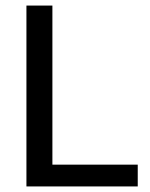

<svg xmlns="http://www.w3.org/2000/svg" viewBox="-20 -670 540 690"><path d="M475 0V-78.3H168.3V-650H75V0Z"/></svg>

Font: Familjen Grotesk
Style: Regular
Weight: 400
Designer: Anders Wikstroem, Jonas Baeckman, Matilda Gysing, Kristian Moeller
Foundry: Familjen STHLM AB
Version: Version 2.000